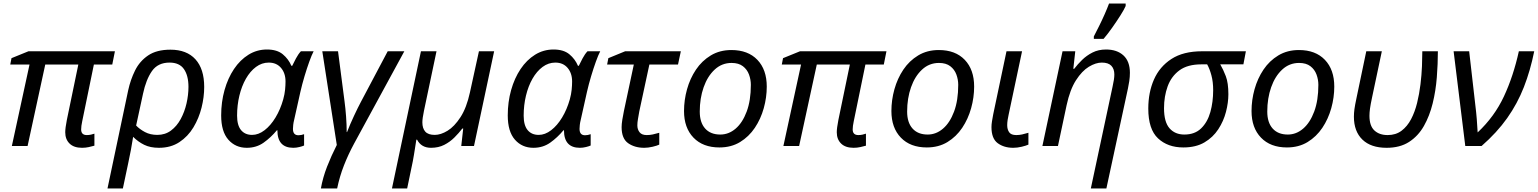

<svg xmlns="http://www.w3.org/2000/svg" viewBox="-20 -826 8698 1086"><path d="M444 10Q398 10 373.5 -14Q349 -38 349 -78Q349 -101 358 -147L423 -461H236L136 0H47L147 -461H38L45 -497L141 -536H630L615 -461H511L445 -140Q442 -127 440.5 -114.5Q439 -102 439 -94Q439 -62 471 -62Q483 -62 494.5 -64.5Q506 -67 514 -70V-2Q500 2 482 6Q464 10 444 10Z M588 240 705 -315Q718 -375 744 -427.5Q770 -480 818 -512.5Q866 -545 944 -545Q1036 -545 1085.5 -490.5Q1135 -436 1135 -334Q1135 -277 1120 -217Q1105 -157 1074 -105.5Q1043 -54 994.5 -22Q946 10 879 10Q830 10 795.5 -7Q761 -24 733 -52Q727 -13 720.5 21.5Q714 56 705 98L675 240ZM870 -63Q914 -63 947 -87.5Q980 -112 1002 -152.5Q1024 -193 1035 -241Q1046 -289 1046 -335Q1046 -398 1020.5 -435Q995 -472 939 -472Q873 -472 839.5 -424Q806 -376 789 -296L750 -116Q770 -95 800 -79Q830 -63 870 -63Z M1376 10Q1312 10 1271.5 -36Q1231 -82 1231 -173Q1231 -249 1250 -316.5Q1269 -384 1303.5 -435.5Q1338 -487 1385.5 -516.5Q1433 -546 1490 -546Q1547 -546 1579.5 -519Q1612 -492 1628 -454H1633Q1641 -471 1654 -495.5Q1667 -520 1682 -536H1754Q1743 -515 1729.5 -477.5Q1716 -440 1702.5 -395Q1689 -350 1679 -306L1644 -149Q1640 -133 1638.5 -119.5Q1637 -106 1637 -97Q1637 -61 1668 -61Q1684 -61 1700 -67V-3Q1692 1 1674 5.5Q1656 10 1639 10Q1549 10 1549 -89H1546Q1512 -48 1471 -19Q1430 10 1376 10ZM1406 -63Q1442 -63 1476.5 -89.5Q1511 -116 1538.5 -161.5Q1566 -207 1582 -264Q1590 -293 1592.5 -318.5Q1595 -344 1595 -365Q1595 -412 1569.5 -442Q1544 -472 1500 -472Q1461 -472 1428 -447.5Q1395 -423 1371 -381Q1347 -339 1334 -285Q1321 -231 1321 -172Q1321 -117 1343.5 -90Q1366 -63 1406 -63Z M1795 240Q1806 178 1830 116.5Q1854 55 1885 -6L1803 -536H1892L1929 -251Q1934 -214 1937.5 -167Q1941 -120 1941 -79H1943Q1960 -123 1982.5 -171Q2005 -219 2021 -249L2173 -536H2267L1983 -14Q1950 47 1925.5 109.5Q1901 172 1887 240Z M2197 240 2361 -536H2449L2378 -199Q2369 -156 2369 -134Q2369 -100 2385.5 -81.5Q2402 -63 2439 -63Q2473 -63 2511.5 -86.5Q2550 -110 2584.5 -163Q2619 -216 2638 -303L2689 -536H2775L2661 0H2589L2600 -99H2595Q2576 -74 2550.5 -48.5Q2525 -23 2492.5 -6.5Q2460 10 2418 10Q2363 10 2339 -36H2335Q2333 -22 2329 2Q2325 26 2321.5 49Q2318 72 2315 86L2283 240Z M2997 10Q2933 10 2892.5 -36Q2852 -82 2852 -173Q2852 -249 2871 -316.5Q2890 -384 2924.5 -435.5Q2959 -487 3006.5 -516.5Q3054 -546 3111 -546Q3168 -546 3200.5 -519Q3233 -492 3249 -454H3254Q3262 -471 3275 -495.5Q3288 -520 3303 -536H3375Q3364 -515 3350.5 -477.5Q3337 -440 3323.5 -395Q3310 -350 3300 -306L3265 -149Q3261 -133 3259.5 -119.5Q3258 -106 3258 -97Q3258 -61 3289 -61Q3305 -61 3321 -67V-3Q3313 1 3295 5.5Q3277 10 3260 10Q3170 10 3170 -89H3167Q3133 -48 3092 -19Q3051 10 2997 10ZM3027 -63Q3063 -63 3097.5 -89.5Q3132 -116 3159.5 -161.5Q3187 -207 3203 -264Q3211 -293 3213.5 -318.5Q3216 -344 3216 -365Q3216 -412 3190.5 -442Q3165 -472 3121 -472Q3082 -472 3049 -447.5Q3016 -423 2992 -381Q2968 -339 2955 -285Q2942 -231 2942 -172Q2942 -117 2964.5 -90Q2987 -63 3027 -63Z M3624 10Q3570 10 3533 -16Q3496 -42 3496 -107Q3496 -124 3500 -149Q3504 -174 3509 -198L3565 -461H3414L3421 -497L3516 -536H3831L3815 -461H3653L3596 -196Q3592 -173 3588.5 -153Q3585 -133 3585 -117Q3585 -94 3597.5 -78Q3610 -62 3638 -62Q3655 -62 3672 -65.5Q3689 -69 3709 -75V-8Q3697 -2 3671.5 4Q3646 10 3624 10Z M4049 8Q3956 8 3902.5 -47.5Q3849 -103 3849 -198Q3849 -260 3866 -321Q3883 -382 3916.5 -432Q3950 -482 4000.5 -512.5Q4051 -543 4117 -543Q4211 -543 4264 -487.5Q4317 -432 4317 -336Q4317 -275 4300 -214Q4283 -153 4249.5 -103Q4216 -53 4166 -22.5Q4116 8 4049 8ZM4054 -65Q4102 -65 4141 -98.5Q4180 -132 4203.5 -195Q4227 -258 4227 -346Q4227 -376 4216.5 -404.5Q4206 -433 4182 -451.5Q4158 -470 4118 -470Q4063 -470 4022.5 -432.5Q3982 -395 3960 -332.5Q3938 -270 3938 -195Q3938 -133 3968.5 -99Q3999 -65 4054 -65Z M4808 10Q4762 10 4737.5 -14Q4713 -38 4713 -78Q4713 -101 4722 -147L4787 -461H4600L4500 0H4411L4511 -461H4402L4409 -497L4505 -536H4994L4979 -461H4875L4809 -140Q4806 -127 4804.5 -114.5Q4803 -102 4803 -94Q4803 -62 4835 -62Q4847 -62 4858.5 -64.5Q4870 -67 4878 -70V-2Q4864 2 4846 6Q4828 10 4808 10Z M5222 8Q5129 8 5075.5 -47.5Q5022 -103 5022 -198Q5022 -260 5039 -321Q5056 -382 5089.5 -432Q5123 -482 5173.5 -512.5Q5224 -543 5290 -543Q5384 -543 5437 -487.5Q5490 -432 5490 -336Q5490 -275 5473 -214Q5456 -153 5422.5 -103Q5389 -53 5339 -22.5Q5289 8 5222 8ZM5227 -65Q5275 -65 5314 -98.5Q5353 -132 5376.5 -195Q5400 -258 5400 -346Q5400 -376 5389.5 -404.5Q5379 -433 5355 -451.5Q5331 -470 5291 -470Q5236 -470 5195.5 -432.5Q5155 -395 5133 -332.5Q5111 -270 5111 -195Q5111 -133 5141.5 -99Q5172 -65 5227 -65Z M5711 10Q5659 10 5623.5 -16Q5588 -42 5588 -107Q5588 -122 5591 -140.5Q5594 -159 5598 -180L5673 -536H5761L5685 -177Q5682 -164 5679.5 -148Q5677 -132 5677 -118Q5677 -94 5688 -78Q5699 -62 5728 -62Q5745 -62 5761 -65.5Q5777 -69 5797 -75V-8Q5784 -2 5759 4Q5734 10 5711 10Z M6150 240 6273 -336Q6278 -359 6280.5 -375Q6283 -391 6283 -405Q6283 -436 6266 -454Q6249 -472 6212 -472Q6178 -472 6139 -448.5Q6100 -425 6066 -372Q6032 -319 6013 -231L5964 0H5876L5990 -536H6062L6051 -437H6056Q6075 -462 6100.5 -487Q6126 -512 6159.5 -529Q6193 -546 6236 -546Q6298 -546 6334.5 -512.5Q6371 -479 6371 -414Q6371 -391 6367.5 -367.5Q6364 -344 6360 -326L6238 240ZM6167 -606V-620Q6180 -645 6196.5 -678Q6213 -711 6228 -745Q6243 -779 6253 -806H6347V-792Q6339 -773 6317.5 -739Q6296 -705 6270.5 -669Q6245 -633 6222 -606Z M6673 8Q6585 8 6530 -43.5Q6475 -95 6475 -212Q6475 -303 6507 -376Q6539 -449 6606 -492.5Q6673 -536 6779 -536H7027L7013 -462H6882Q6899 -433 6913.5 -395Q6928 -357 6928 -293Q6928 -246 6914.5 -193.5Q6901 -141 6871 -95Q6841 -49 6792.5 -20.5Q6744 8 6673 8ZM6679 -65Q6738 -65 6774 -100Q6810 -135 6826 -192Q6842 -249 6842 -316Q6842 -363 6832 -400Q6822 -437 6808 -462H6775Q6697 -462 6651 -428Q6605 -394 6584.5 -337.5Q6564 -281 6564 -214Q6564 -136 6595 -100.5Q6626 -65 6679 -65Z M7259 8Q7166 8 7112.5 -47.5Q7059 -103 7059 -198Q7059 -260 7076 -321Q7093 -382 7126.5 -432Q7160 -482 7210.5 -512.5Q7261 -543 7327 -543Q7421 -543 7474 -487.5Q7527 -432 7527 -336Q7527 -275 7510 -214Q7493 -153 7459.5 -103Q7426 -53 7376 -22.5Q7326 8 7259 8ZM7264 -65Q7312 -65 7351 -98.5Q7390 -132 7413.5 -195Q7437 -258 7437 -346Q7437 -376 7426.5 -404.5Q7416 -433 7392 -451.5Q7368 -470 7328 -470Q7273 -470 7232.5 -432.5Q7192 -395 7170 -332.5Q7148 -270 7148 -195Q7148 -133 7178.5 -99Q7209 -65 7264 -65Z M7823 10Q7734 10 7686 -36.5Q7638 -83 7638 -166Q7638 -186 7641 -208.5Q7644 -231 7653 -273L7708 -536H7796L7741 -276Q7732 -234 7729 -211.5Q7726 -189 7726 -171Q7726 -114 7754 -88Q7782 -62 7829 -62Q7875 -62 7907.5 -86.5Q7940 -111 7961.5 -152Q7983 -193 7995.5 -244Q8008 -295 8014.5 -348.5Q8021 -402 8023 -451Q8025 -500 8025 -536H8113Q8113 -465 8107 -388.5Q8101 -312 8083.5 -241Q8066 -170 8034 -113.5Q8002 -57 7950.5 -23.5Q7899 10 7823 10Z M8268 0 8202 -536H8290L8325 -230Q8330 -190 8333 -152.5Q8336 -115 8338 -77Q8433 -166 8486.5 -280.5Q8540 -395 8571 -536H8658Q8636 -427 8599.5 -333.5Q8563 -240 8505 -158Q8447 -76 8360 0Z"/></svg>

Font: Noto IKEA Latin
Style: Italic
Weight: 400
Italic angle: -12°
Designer: Monotype Design Team
Foundry: Monotype Imaging Inc.
Version: Version 1.0